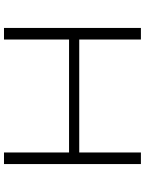

<svg xmlns="http://www.w3.org/2000/svg" viewBox="98 -824 726 962"><g transform="rotate(90 461.0 -343.0)"><path d="M120 0V-686H178V-377H744V-686H802V0H744V-326H178V0Z"/></g></svg>

Font: Archivo Expanded Thin
Style: Regular
Weight: 250
Width: 7
Designer: Hector Gatti
Foundry: Omnibus-Type
Version: Version 2.001